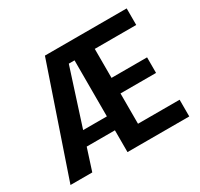

<svg xmlns="http://www.w3.org/2000/svg" viewBox="-140 -837 1058 1015"><g transform="rotate(-30 388.5 -330.0)"><path d="M18 0 243 -660H455L367 -560H331L151 0ZM134 -133V-218H440V-133ZM444 0V-102H743V0ZM366 0V-660H489V0ZM444 -287V-382H706V-287ZM444 -559V-660H742V-559Z"/></g></svg>

Font: Bricolage Grotesque SemiCondensed SemiBold
Style: Regular
Weight: 600
Width: 4
Designer: Mathieu Triay
Foundry: Atelier Triay
Version: Version 1.001;gftools[0.9.33.dev8+g029e19f]